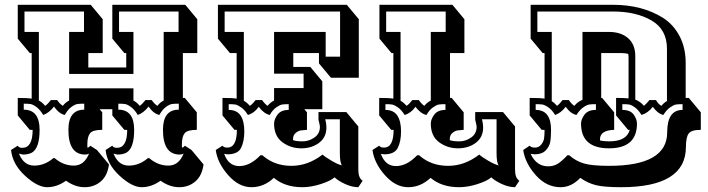

<svg xmlns="http://www.w3.org/2000/svg" viewBox="-20 -720 2948 800"><path d="M54 -312Q95 -312 112 -309V-499H104L54 -559V-700H358L408 -640V-499H348V-439H506V-499H498L448 -559V-700H752L802 -640V-499H742V-312H750L800 -252V-179Q761 -179 749.5 -165Q738 -151 738 -120V-105Q745 -105 750 -113L778 -95L828 -35Q822 12 794 36Q766 60 726.5 60Q687 60 649 33Q611 60 570.5 60Q530 60 478 12Q426 -36 420 -95L448 -113Q452 -104 467 -104Q510 -104 510 -179H498L448 -239V-265H395L406 -252V-179Q367 -179 355.5 -165Q344 -151 344 -120V-105Q351 -105 356 -113L384 -95L434 -35Q428 12 400 36Q372 60 332.5 60Q293 60 255 33Q217 60 176.5 60Q136 60 84 12Q32 -36 26 -95L54 -113Q58 -104 73 -104Q116 -104 116 -179H104L54 -239ZM168 -279Q178 -285 192 -303H218Q231 -285 242 -279Q252 -293 268 -301V-352H536V-301Q550 -294 562 -279Q572 -285 586 -303H612Q625 -285 636 -279Q646 -293 662 -301V-587H724V-672H476V-587H536V-412H268V-587H330V-672H82V-587H142V-301Q156 -294 168 -279ZM602 -61Q638 -30 681.5 -30Q725 -30 745 -80Q738 -76 729 -76Q659 -76 659 -179Q659 -263 725 -263V-288Q706 -288 696 -286.5Q686 -285 671 -274Q656 -263 644 -241Q620 -246 599 -276Q578 -249 554 -241Q541 -263 526 -274Q511 -285 501 -286.5Q491 -288 473 -288V-263Q539 -263 539 -179Q539 -103 507 -84Q492 -76 469 -76L453 -80Q473 -30 516.5 -30Q560 -30 596 -61ZM208 -61Q244 -30 287.5 -30Q331 -30 351 -80Q344 -76 335 -76Q265 -76 265 -179Q265 -263 331 -263V-288Q312 -288 302 -286.5Q292 -285 277 -274Q262 -263 250 -241Q226 -246 205 -276Q184 -249 160 -241Q147 -263 132 -274Q117 -285 107 -286.5Q97 -288 79 -288V-263Q145 -263 145 -179Q145 -103 113 -84Q98 -76 75 -76L59 -80Q79 -30 122.5 -30Q166 -30 202 -61Z M1473 -13Q1473 22 1491 33L1473 60Q1447 60 1418.5 47Q1390 34 1374 19Q1357 34 1316.5 47Q1276 60 1240 60Q1167 60 1121 21Q1080 60 1027.5 60Q975 60 930.5 9.5Q886 -41 879 -95L907 -113Q912 -105 927 -105Q967 -105 967 -179H957L907 -239V-312Q949 -312 966 -309V-499H938L888 -559V-700H1425L1475 -640V-396H1359L1309 -456V-499H1202V-441H1273L1323 -381V-265H1248L1259 -252V-179Q1243 -178 1233 -176.5Q1223 -175 1212 -166Q1201 -157 1201 -140V-136Q1215 -131 1241 -131Q1267 -131 1290 -147Q1313 -163 1313 -192Q1313 -197 1307 -221V-253H1423L1473 -193ZM1021 -279Q1031 -285 1045 -303H1072Q1085 -285 1095 -279Q1106 -293 1122 -301V-353H1245V-413H1122V-587H1337V-484H1397V-672H916V-587H996V-300Q1009 -293 1021 -279ZM1340 -188Q1340 -148 1309.5 -125Q1279 -102 1235 -102Q1191 -102 1156.5 -127.5Q1122 -153 1122 -205Q1122 -223 1136.5 -242.5Q1151 -262 1183 -262V-286Q1165 -286 1155.5 -284.5Q1146 -283 1131 -272.5Q1116 -262 1104 -241Q1080 -246 1058 -275Q1040 -249 1013 -241Q1000 -262 985 -272.5Q970 -283 960.5 -284.5Q951 -286 933 -286V-262Q967 -262 982.5 -238.5Q998 -215 998 -173Q998 -131 984.5 -104Q971 -77 928 -77L914 -79Q932 -28 977 -28Q1022 -28 1065 -73H1074L1078 -69Q1126 -29 1194.5 -29Q1263 -29 1324 -76Q1333 -67 1361 -50.5Q1389 -34 1405 -31Q1396 -41 1396 -83V-223H1335Q1340 -206 1340 -188Z M1915 -499H1855V-312H1862L1912 -252V-179Q1896 -178 1886 -176.5Q1876 -175 1865 -166Q1854 -157 1854 -140V-136Q1868 -131 1894 -131Q1920 -131 1943 -147Q1966 -163 1966 -192Q1966 -197 1960 -221V-253H2076L2126 -193V-13Q2126 22 2144 33L2126 60Q2100 60 2071.5 47Q2043 34 2027 19Q2010 34 1969.5 47Q1929 60 1893 60Q1820 60 1774 21Q1733 60 1680.5 60Q1628 60 1583.5 9.5Q1539 -41 1532 -95L1560 -113Q1565 -105 1580 -105Q1620 -105 1620 -179H1610L1560 -239V-312Q1602 -312 1619 -309V-499H1611L1561 -559V-700H1865L1915 -640ZM1993 -188Q1993 -148 1962.5 -125Q1932 -102 1888 -102Q1844 -102 1809.5 -127.5Q1775 -153 1775 -205Q1775 -223 1789.5 -242.5Q1804 -262 1836 -262V-286Q1818 -286 1808.5 -284.5Q1799 -283 1784 -272.5Q1769 -262 1757 -241Q1733 -246 1711 -275Q1693 -249 1666 -241Q1653 -262 1638 -272.5Q1623 -283 1613.5 -284.5Q1604 -286 1586 -286V-262Q1620 -262 1635.5 -238.5Q1651 -215 1651 -173Q1651 -131 1637.5 -104Q1624 -77 1581 -77L1567 -79Q1585 -28 1630 -28Q1675 -28 1718 -73H1727L1731 -69Q1779 -29 1847.5 -29Q1916 -29 1977 -76Q1986 -67 2014 -50.5Q2042 -34 2058 -31Q2049 -41 2049 -83V-223H1988Q1993 -206 1993 -188ZM1674 -279Q1684 -285 1698 -303H1725Q1738 -285 1748 -279Q1759 -293 1775 -301V-587H1837V-672H1589V-587H1649V-300Q1662 -293 1674 -279Z M2837 -458V-312H2850L2900 -252V-179Q2860 -179 2849 -163Q2838 -147 2838 -108Q2838 60 2568 60Q2495 60 2461 51Q2427 42 2398 21Q2361 60 2316 60Q2257 60 2212.5 10Q2168 -40 2160 -95L2187 -113Q2193 -105 2209 -105Q2225 -105 2235 -117.5Q2245 -130 2247 -143.5Q2249 -157 2249 -179H2237L2187 -239V-312Q2231 -312 2249 -309V-499H2241L2191 -559V-700H2535Q2655 -700 2742 -646Q2786 -618 2811.5 -569.5Q2837 -521 2837 -458ZM2663 -279Q2673 -287 2686 -303H2713Q2724 -285 2736 -279Q2746 -292 2759 -299V-517Q2759 -597 2695 -634.5Q2631 -672 2535 -672H2219V-587H2279V-298Q2289 -293 2301 -279Q2309 -284 2324 -303H2350Q2363 -285 2373 -279Q2388 -297 2407 -304V-587H2517Q2567 -587 2597 -561Q2627 -535 2627 -486V-305Q2648 -297 2663 -279ZM2634 -205Q2634 -102 2517.5 -102Q2401 -102 2401 -205Q2401 -223 2415.5 -242.5Q2430 -262 2463 -262V-286Q2445 -286 2435 -284.5Q2425 -283 2410 -272.5Q2395 -262 2382 -241Q2358 -246 2337 -275Q2317 -249 2293 -241Q2280 -262 2265 -272.5Q2250 -283 2240 -284.5Q2230 -286 2212 -286V-262Q2276 -262 2276 -179Q2276 -147 2272.5 -128Q2269 -109 2253.5 -93Q2238 -77 2208 -77L2191 -79Q2215 -27 2264 -27Q2287 -27 2304.5 -38Q2322 -49 2344 -73H2352Q2379 -49 2412.5 -39Q2446 -29 2518 -29Q2760 -29 2760 -169Q2760 -262 2824 -262V-286Q2806 -286 2796.5 -284.5Q2787 -283 2772 -272.5Q2757 -262 2744 -241Q2721 -246 2700 -275Q2680 -249 2653 -241Q2640 -262 2625.5 -272.5Q2611 -283 2601.5 -284.5Q2592 -286 2573 -286V-262Q2606 -262 2620 -243Q2634 -224 2634 -205ZM2547 -312Q2584 -312 2599 -310V-482L2598 -495Q2586 -499 2567 -499H2485V-312H2489L2539 -252V-179Q2480 -177 2480 -140V-135Q2496 -131 2518 -131Q2591 -131 2604 -179H2597L2547 -239Z"/></svg>

Font: Ewert
Style: Regular
Weight: 400
Designer: Johan Kallas, Mihkel Virkus
Foundry: Johan Kallas, Mihkel Virkus
Version: Version 1.001